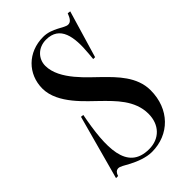

<svg xmlns="http://www.w3.org/2000/svg" viewBox="-218 -784 868 868"><g transform="rotate(-45 216.0 -350.0)"><path d="M216.2 8C327.2 8 409.2 -73 409.2 -194C409.2 -281 343.2 -344 298.2 -389C253.2 -434 150.2 -518 150.2 -608.5C150.2 -652.8 185 -690 236.2 -690C324.8 -690 337.2 -609 328.2 -510L325.2 -477H337.2L404.2 -703L390.2 -705C380.2 -679 371.2 -667 355.2 -667C332.2 -667 293.2 -708 236.2 -708C137.2 -708 68.2 -637 68.2 -545C68.2 -447 171.2 -363 216.2 -318C261.2 -273 327.2 -212.5 327.2 -125.5C327.2 -56 283 -10 216.2 -10C76.2 -10 80.8 -153.5 114.8 -330L101.5 -331.5L17.5 -23.5H30.8C34.8 -37.5 42.8 -47.5 55.8 -48C68.2 -48.5 83.8 -37 109.8 -23.5C138.8 -8.5 179.2 8 216.2 8Z"/></g></svg>

Font: Picaflor 24 pt
Style: Regular
Weight: 400
Designer: Ariel Martín Pérez
Foundry: Tunera Type Foundry
Version: Version 1.000;hotconv 1.0.109;makeotfexe 2.5.65596